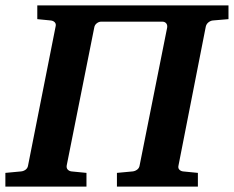

<svg xmlns="http://www.w3.org/2000/svg" viewBox="-37 -691 866 711"><path d="M751 -615.2Q742.7 -614.3 735.1 -608.4Q727.5 -602.5 725.1 -592.8L624 -78.1Q621.6 -68.4 627.2 -62.7Q632.8 -57.1 641.1 -56.2L695.8 -50.8V0H396V-50.8L454.1 -56.2Q462.9 -57.1 470.7 -62.7Q478.5 -68.4 480 -78.1L582 -588.9Q583.5 -598.6 578.4 -604.7Q573.2 -610.8 564 -610.8H337.9Q329.1 -610.8 321.3 -604.7Q313.5 -598.6 312 -588.9L210 -78.1Q208.5 -68.4 214.1 -62.7Q219.7 -57.1 228 -56.2L283.2 -50.8V0H-17.1V-50.8L41 -56.2Q50.3 -57.1 57.9 -62.7Q65.4 -68.4 66.9 -78.1L168.9 -592.8Q171.4 -602.5 165.8 -608.4Q160.2 -614.3 150.9 -615.2L101.1 -620.1V-670.9H809.1V-620.1Z"/></svg>

Font: Charis SIL
Style: Bold Italic
Weight: 700
Italic angle: -11°
Foundry: SIL International
Version: Version 4.112